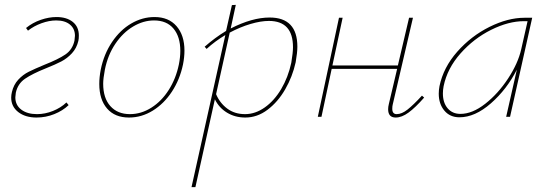

<svg xmlns="http://www.w3.org/2000/svg" viewBox="-20 -480 2250 789"><path d="M26 -79Q26 -90 29 -102Q36 -132 55 -152.5Q74 -173 98 -185Q122 -197 163 -214Q219 -236 248.5 -256Q278 -276 286 -313Q288 -327 288 -333Q288 -362 267.5 -379Q247 -396 211 -396Q182 -396 150.5 -384.5Q119 -373 95 -354L87 -365Q114 -387 147.5 -398.5Q181 -410 212 -410Q254 -410 279 -390Q304 -370 304 -334Q304 -320 302 -312Q295 -282 275.5 -261Q256 -240 232 -227.5Q208 -215 168 -199Q113 -177 83 -156.5Q53 -136 45 -99Q43 -85 43 -80Q43 -48 67.5 -29.5Q92 -11 132 -11Q165 -11 197.5 -24Q230 -37 253 -59L262 -48Q238 -25 203 -11Q168 3 130 3Q84 3 55 -19.5Q26 -42 26 -79Z M388 -135Q388 -163 394 -194Q407 -258 440.5 -307.5Q474 -357 519.5 -383.5Q565 -410 615 -410Q673 -410 705.5 -372.5Q738 -335 738 -272Q738 -245 732 -215Q719 -153 686.5 -103.5Q654 -54 608 -25.5Q562 3 510 3Q452 3 420 -34Q388 -71 388 -135ZM715 -215Q721 -245 721 -271Q721 -329 693 -362.5Q665 -396 613 -396Q569 -396 527 -371Q485 -346 454 -300Q423 -254 411 -194Q404 -157 404 -136Q404 -77 433.5 -44Q463 -11 514 -11Q560 -11 602 -37.5Q644 -64 673.5 -110.5Q703 -157 715 -215Z M1202 -288Q1202 -264 1195 -224Q1182 -165 1152 -113Q1122 -61 1079.5 -29Q1037 3 988 3Q946 3 913 -17Q880 -37 863 -72L783 289H767L906 -336Q864 -311 829 -279L821 -288Q863 -325 909 -353L933 -459L949 -460L928 -363Q1016 -408 1088 -408Q1202 -408 1202 -288ZM1184 -286Q1184 -394 1085 -394Q1052 -394 1009.5 -381.5Q967 -369 924 -346L868 -93Q883 -57 913.5 -34Q944 -11 987 -11Q1029 -11 1068 -38.5Q1107 -66 1135.5 -114Q1164 -162 1177 -222Q1184 -264 1184 -286Z M1723 -79Q1687 -38 1659 -17.5Q1631 3 1606 3Q1575 3 1575 -31Q1575 -41 1578 -53L1612 -197H1343L1301 0H1286L1373 -407H1388L1346 -211H1615L1661 -407H1677L1594 -51Q1592 -44 1592 -33Q1592 -11 1610 -11Q1631 -11 1655 -30Q1679 -49 1714 -87Z M2167 -407 2076 0H2060L2104 -194Q2063 -113 1997.5 -55.5Q1932 2 1868 2Q1829 2 1806 -25.5Q1783 -53 1783 -95Q1783 -110 1786 -126Q1802 -203 1859 -267.5Q1916 -332 1991.5 -369.5Q2067 -407 2135 -407ZM2122 -278 2148 -393H2133Q2070 -393 1998.5 -357.5Q1927 -322 1872.5 -260.5Q1818 -199 1803 -126Q1800 -110 1800 -96Q1800 -58 1819.5 -35Q1839 -12 1872 -12Q1921 -12 1974 -53.5Q2027 -95 2068 -157.5Q2109 -220 2122 -278Z"/></svg>

Font: Ysabeau Thin
Style: Italic
Weight: 200
Italic angle: -12°
Designer: Christian Thalmann (Catharsis Fonts)
Version: Version 0.003